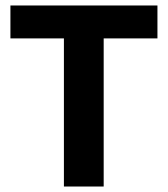

<svg xmlns="http://www.w3.org/2000/svg" viewBox="-20 -680 612 700"><path d="M213 0V-540H18V-660H554V-540H358V0Z"/></svg>

Font: Bricolage Grotesque 12pt Bricolage Grotesque 10pt Regular
Style: Bold
Weight: 700
Designer: Mathieu Triay
Foundry: Atelier Triay
Version: Version 1.001; ttfautohint (v1.8.4.7-5d5b);gftools[0.9.33.de